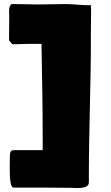

<svg xmlns="http://www.w3.org/2000/svg" viewBox="-20 -766 546 942"><path d="M416 127.9V90.8C416 -138.7 426.8 -366.2 425.8 -592.8V-607.4C425.8 -638.7 426.8 -666 426.8 -697.3V-720.7C425.8 -727.5 425.8 -734.4 425.8 -742.2C422.9 -741.2 420.9 -740.2 418 -740.2C378.9 -740.2 339.8 -746.1 300.8 -746.1C256.8 -746.1 211.9 -744.1 168 -744.1C128.9 -744.1 88.9 -746.1 49.8 -746.1H37.1C26.4 -738.3 24.4 -724.6 24.4 -710C24.4 -703.1 25.4 -696.3 25.4 -689.5C25.4 -655.3 24.4 -626 24.4 -591.8V-568.4C30.3 -560.5 36.1 -553.7 41 -548.8C68.4 -548.8 95.7 -550.8 123 -550.8H183.6C186.5 -389.6 189.5 -236.3 189.5 -75.2V-29.3H50.8C34.2 -29.3 28.3 -26.4 28.3 7.8C28.3 54.7 23.4 149.4 44.9 154.3H173.8C216.8 155.3 260.7 154.3 304.7 155.3H316.4C354.7 155.3 416 164.8 416 127.9Z"/></svg>

Font: Bowlby One SC
Style: Regular
Weight: 400
Width: 1
Version: Version 1.2